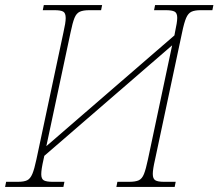

<svg xmlns="http://www.w3.org/2000/svg" viewBox="-30 -734 858 754"><path d="M-10 0 -6 -20H40Q64 -20 76.5 -26Q89 -32 97 -51Q105 -70 113 -108L219 -606Q228 -645 228 -663Q228 -683 218 -688.5Q208 -694 184 -694H138L142 -714H371L367 -694H321Q297 -694 283.5 -688Q270 -682 262.5 -663.5Q255 -645 247 -606L152 -160L655 -595L657 -606Q666 -647 666 -664Q666 -683 655.5 -688.5Q645 -694 621 -694H575L579 -714H808L804 -694H758Q735 -694 722 -688Q709 -682 701 -663.5Q693 -645 685 -606L579 -108Q570 -69 570 -51Q570 -32 580 -26Q590 -20 614 -20H660L656 0H427L431 -20H477Q502 -20 515 -26Q528 -32 535.5 -51Q543 -70 551 -108L646 -556L144 -122L141 -108Q132 -69 132 -50Q132 -31 142.5 -25.5Q153 -20 177 -20H223L219 0Z"/></svg>

Font: Noto Serif Thin
Style: Italic
Weight: 100
Italic angle: -12°
Designer: Monotype Design Team
Foundry: Monotype Imaging Inc.
Version: Version 2.014; ttfautohint (v1.8.4.7-5d5b)